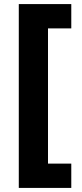

<svg xmlns="http://www.w3.org/2000/svg" viewBox="-20 -770 400 940"><path d="M72 -750H329V-631H215V31H329V150H72Z"/></svg>

Font: Golos UI VF
Style: Regular
Weight: 400
Designer: A.Korolkova, Vitaly Kuzmin
Foundry: ParaType Ltd
Version: Version 2.000